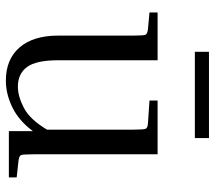

<svg xmlns="http://www.w3.org/2000/svg" viewBox="-58 -648 716 639"><g transform="rotate(90 299.5 -328.0)"><path d="M570 -26V0H416V-80Q381 -33 336.5 -11.5Q292 10 248 10Q177 10 137.5 -35.5Q98 -81 98 -164V-414Q98 -449 95 -455Q92 -461 76 -463L21 -468V-495H180V-165Q180 -91 202.5 -60.5Q225 -30 268 -30Q300 -30 338.5 -50Q377 -70 411 -127V-414Q411 -449 408 -455.5Q405 -462 389 -463L314 -468V-495H493V-81Q493 -46 496 -40Q499 -34 515 -32ZM439 -666V-619H152V-666Z"/></g></svg>

Font: Inria Serif
Style: Regular
Weight: 400
Designer: Black Foundry Team
Foundry: Black Foundry
Version: Version 1.000; ttfautohint (v1.8.3)